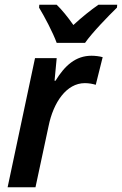

<svg xmlns="http://www.w3.org/2000/svg" viewBox="-20 -786 512 806"><path d="M218 -606H337C366 -648 436 -720 471 -754L472 -766H393C360 -743 325 -715 288 -681C265 -714 239 -746 218 -766H145L144 -754C167 -716 202 -650 218 -606ZM12 0H129L184 -257C204 -356 259 -437 336 -437C353 -437 369 -434 382 -430L411 -546C397 -550 379 -552 364 -552C298 -552 252 -511 213 -447H209L218 -542H127Z"/></svg>

Font: Noto Sans SemiCondensed SemiBold
Style: Italic
Weight: 600
Width: 4
Italic angle: -12°
Designer: Monotype Design Team
Foundry: Monotype Imaging Inc.
Version: Version 2.013